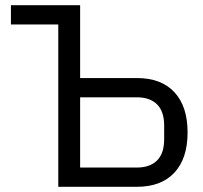

<svg xmlns="http://www.w3.org/2000/svg" viewBox="-20 -718 781 738"><path d="M204 -624H22V-698H288V-418H506Q600 -418 650.5 -363.5Q701 -309 701 -209Q701 -109 650.5 -54.5Q600 0 506 0H204ZM506 -74Q556 -74 583.5 -101Q611 -128 611 -183V-235Q611 -290 583.5 -317Q556 -344 506 -344H288V-74Z"/></svg>

Font: IBMPlexSans
Style: Regular
Weight: 400
Designer: Mike Abbink, Paul van der Laan, Pieter van Rosmalen
Foundry: Bold Monday
Version: Version 3.1